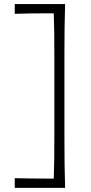

<svg xmlns="http://www.w3.org/2000/svg" viewBox="-20 -803 444 940"><path d="M52.2 116.7V69.3Q87.4 70.3 126.5 70.8Q165.5 71.3 218.8 71.3H243.2Q245.1 20.5 245.6 -28.3Q246.1 -77.1 246.1 -134.3V-531.7Q246.1 -588.4 245.6 -637.9Q245.1 -687.5 243.2 -737.8H214.8Q170.4 -737.8 130.1 -737.3Q89.8 -736.8 52.2 -735.4V-783.2H298.8Q296.9 -721.2 296.1 -664.3Q295.4 -607.4 295.4 -540V-127.9Q295.4 -60.1 296.1 -2.9Q296.9 54.2 298.8 116.7Z"/></svg>

Font: Pinar-DS3-FD Light
Style: Regular
Weight: 300
Designer: Amin Abedi
Version: Version 3.000